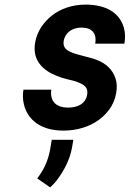

<svg xmlns="http://www.w3.org/2000/svg" viewBox="-20 -558 564 835"><path d="M276 -90C227 -90 196 -115 203 -168H82C78 -147 79 -125 84 -104C101 -34 161 10 255 10C316 10 369 -7 409 -36C443 -61 476 -99 485 -152C490 -178 488 -200 482 -218C469 -256 441 -282 402 -297C372 -309 325 -317 294 -329C273 -337 252 -349 257 -380C264 -418 296 -438 334 -438C379 -438 402 -414 394 -368H521C525 -393 525 -415 519 -436C501 -502 442 -538 352 -538C293 -538 241 -519 204 -489C172 -463 142 -425 133 -374C129 -351 130 -331 135 -314C153 -257 210 -229 274 -213C293 -209 308 -205 320 -200C343 -190 365 -180 359 -146C352 -106 317 -90 276 -90ZM142 218 198 257C209 247 220 236 230 222C256 187 283 140 293 85L299 50H205L198 92C188 148 167 184 142 218Z"/></svg>

Font: Asimov
Style: NarIt
Weight: 500
Designer: Google
Version: Version 2.000980; 2014